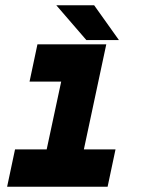

<svg xmlns="http://www.w3.org/2000/svg" viewBox="-20 -708 550 728"><path d="M7 0 37 -141.5H157L212 -398.5H92L122 -540H383L298 -141.5H418L388 0ZM431 -556H307.5L193.5 -688H337Z"/></svg>

Font: Tourney Expanded Black
Style: Italic
Weight: 900
Width: 7
Italic angle: -12°
Designer: Tyler Finck
Foundry: Etcetera Type Co
Version: Version 1.010; ttfautohint (v1.8.3)